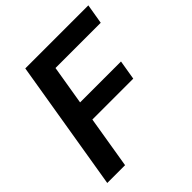

<svg xmlns="http://www.w3.org/2000/svg" viewBox="-196 -866 1005 1005"><g transform="rotate(-45 306.5 -364.0)"><path d="M25.9 0 146.5 -727.5H613.3L594.7 -617.2H259.8L223.6 -398.9H526.4L508.3 -290H205.6L157.7 0Z"/></g></svg>

Font: Inter Semi Bold
Style: Italic
Weight: 600
Italic angle: -9.39999°
Designer: Rasmus Andersson
Foundry: rsms
Version: Version 4.000;git-3c8e0fc